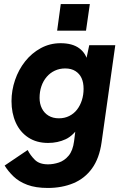

<svg xmlns="http://www.w3.org/2000/svg" viewBox="-20 -717 614 951"><path d="M217 214Q157 214 115.5 198.5Q74 183 47 157Q20 131 3 103L117 26Q130 52 152.5 74.5Q175 97 218 97Q244 97 271.5 88Q299 79 320 54Q341 29 347 -18L359 -115L377 -98Q345 -46 305.5 -27.5Q266 -9 218 -9Q161 -9 120 -36Q79 -63 58 -110Q37 -157 37 -216Q37 -269 54.5 -320.5Q72 -372 104.5 -413Q137 -454 182 -478.5Q227 -503 280 -503Q339 -503 373 -477.5Q407 -452 415 -409L401 -394L422 -493H551L483 -11Q472 67 436 117Q400 167 343.5 190.5Q287 214 217 214ZM272 -131Q300 -131 323 -142.5Q346 -154 361.5 -174Q377 -194 385.5 -220.5Q394 -247 394 -277Q394 -308 384 -330Q374 -352 353.5 -365Q333 -378 303 -378Q275 -378 251.5 -367Q228 -356 211 -336Q194 -316 185 -289.5Q176 -263 176 -232Q176 -203 187.5 -180Q199 -157 220.5 -144Q242 -131 272 -131ZM263 -565 281 -697H425L406 -565Z"/></svg>

Font: Hanken Grotesk ExtraBold
Style: Italic
Weight: 800
Italic angle: -8°
Designer: Alfredo Marco Pradil
Foundry: Hanken Design Co.
Version: Version 3.013